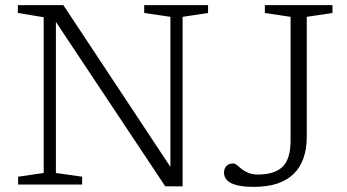

<svg xmlns="http://www.w3.org/2000/svg" viewBox="-20 -718 1351 747"><path d="M150 -45V-651L49.5 -667.5V-698H226.5L660 -43L643 -17.5V-652.5L541 -667.5V-698H789.5V-667.5L690.5 -652.5V7H623L183 -654.5L197.5 -658.5V-45L299.5 -30.5V0H50.5V-30.5ZM1173.5 -186.5Q1173.5 -138.5 1160.5 -102Q1147.5 -65.5 1121.8 -40.8Q1096 -16 1057.8 -3.5Q1019.5 9 968 9Q925 9 899.5 2Q874 -5 862.8 -17.5Q851.5 -30 851.5 -46Q851.5 -62 860.8 -72Q870 -82 888 -82Q894.5 -82 902 -75.5Q909.5 -69 920 -60.5Q930.5 -52 946 -45.5Q961.5 -39 984 -39Q1048 -39 1079.2 -69Q1110.5 -99 1110.5 -171V-652.5L1010.5 -667.5V-698H1273.5V-667.5L1173.5 -652.5Z"/></svg>

Font: Newsreader 9pt Light
Style: Regular
Weight: 300
Designer: Hugues Gentile
Foundry: Production Type
Version: Version 1.003